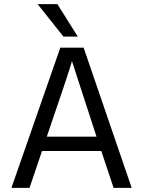

<svg xmlns="http://www.w3.org/2000/svg" viewBox="-20 -903 688 923"><path d="M354 -727H285L161 -883H256ZM122 0H35L270 -674H382L613 0H526L467 -177H182ZM326 -609Q312 -558 205 -246H444Z"/></svg>

Font: Hind Mysuru
Style: Regular
Weight: 400
Designer: Manushi Parikh, Hitesh Malaviya
Foundry: Indian Type Foundry
Version: Version 0.703;PS 1.0;hotconv 1.0.86;makeotf.lib2.5.63406